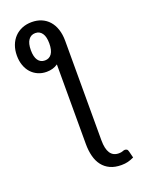

<svg xmlns="http://www.w3.org/2000/svg" viewBox="-165 -792 762 1038"><g transform="rotate(-20 215.5 -273.5)"><path d="M205.1 -458.5Q177.7 -439.5 140.6 -439.5Q113.3 -439.5 90.8 -449.5Q68.4 -459.5 52.2 -477.3Q36.1 -495.1 27.1 -520.5Q18.1 -545.9 18.1 -576.7Q18.1 -608.9 28.1 -635.5Q38.1 -662.1 56.2 -680.9Q74.2 -699.7 99.4 -710Q124.5 -720.2 154.8 -720.2Q185.5 -720.2 210.4 -709.7Q235.4 -699.2 253.4 -679Q271.5 -658.7 281.2 -629.4Q291 -600.1 291 -563V9.3Q291 107.9 356 107.9Q370.1 107.9 378.2 104.5Q386.2 101.1 391.6 101.1Q397.9 101.1 403.3 104.2Q408.7 107.4 411.1 118.2L420.4 155.3Q401.9 164.1 385.3 168.2Q368.7 172.4 348.1 172.4Q310.5 172.4 283.7 159.9Q256.8 147.5 239.3 124.8Q221.7 102.1 213.4 70.1Q205.1 38.1 205.1 -0.5ZM205.6 -579.6Q205.6 -617.7 191.7 -637.7Q177.7 -657.7 152.8 -657.7Q127.9 -657.7 113.5 -637.7Q99.1 -617.7 99.1 -578.6Q99.1 -540.5 113 -520.5Q127 -500.5 152.3 -500.5Q177.7 -500.5 191.7 -520.5Q205.6 -540.5 205.6 -579.6Z"/></g></svg>

Font: Carlito
Style: Regular
Weight: 400
Designer: Lukasz Dziedzic
Foundry: tyPoland Lukasz Dziedzic
Version: Version 1.104